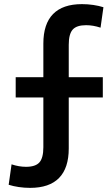

<svg xmlns="http://www.w3.org/2000/svg" viewBox="-20 -790 543 930"><path d="M126 120Q98 120 71 116Q44 112 22 105L36 6Q72 18 106 18Q152 18 171 -3.5Q190 -25 190 -77V-318H56V-416H190V-579Q190 -674 237 -722Q284 -770 377 -770Q405 -770 432 -766Q459 -762 481 -755L467 -656Q431 -668 397 -668Q351 -668 332 -646.5Q313 -625 313 -573V-416H478V-318H313V-71Q313 24 266 72Q219 120 126 120Z"/></svg>

Font: M PLUS 2 SemiBold
Style: Regular
Weight: 600
Designer: Coji Morishita
Foundry: UNDERFOREST DESIGN
Version: Version 1.001